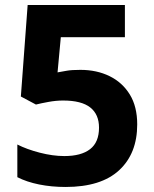

<svg xmlns="http://www.w3.org/2000/svg" viewBox="-20 -734 612 764"><path d="M300 -456Q365 -456 416 -431Q467 -406 496.5 -358Q526 -310 526 -239Q526 -123 454 -56.5Q382 10 241 10Q185 10 135.5 0Q86 -10 49 -29V-159Q86 -140 138 -126.5Q190 -113 236 -113Q303 -113 338.5 -140.5Q374 -168 374 -226Q374 -279 339 -306.5Q304 -334 231 -334Q203 -334 173 -328.5Q143 -323 123 -318L63 -350L90 -714H477V-586H222L209 -446Q226 -449 245.5 -452.5Q265 -456 300 -456Z"/></svg>

Font: Noto Sans Adlam Unjoined
Style: Regular
Weight: 400
Designer: Mark Jamra, Neil Patel
Foundry: JamraPatel LLC
Version: Version 3.001